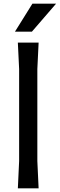

<svg xmlns="http://www.w3.org/2000/svg" viewBox="-20 -1034 328 1054"><path d="M85 -150V-655L78 -800H192L185 -655V-150L192 0H78ZM288 -1014 155 -860H62L158 -1014Z"/></svg>

Font: Farro
Style: Regular
Weight: 400
Designer: Aceler Chua
Foundry: Grayscale Limited
Version: Version 1.101